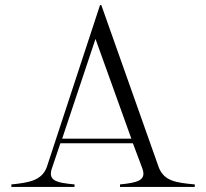

<svg xmlns="http://www.w3.org/2000/svg" viewBox="-20 -740 815 760"><path d="M25 -10V0H275V-10C201 -17 167 -25 187 -78L219 -173H506L542 -77C563 -25 524 -17 455 -10V0H751V-10C676 -17 631 -23 609 -76L381 -720H376L165 -78C145 -25 94 -17 25 -10ZM226 -191 358 -586 500 -191Z"/></svg>

Font: Sprat Light
Style: Regular
Weight: 300
Designer: Ethan Nakache
Foundry: Collletttivo
Version: Version 2.000;Glyphs 3.2 (3217)